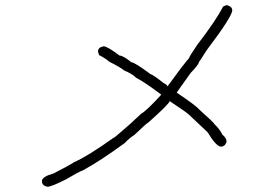

<svg xmlns="http://www.w3.org/2000/svg" viewBox="-20 -606 1040 729"><path d="M842.3 -586.4Q861.8 -580.6 861.8 -566.9Q861.8 -543.5 764.2 -414.6Q735.8 -369.6 734.9 -369.6Q734.9 -361.3 703.6 -328.6L664.6 -273.9L650.9 -254.4Q725.1 -204.6 736.8 -189.9Q793.5 -139.2 793.5 -135.3Q814.9 -115.2 824.7 -94.2Q840.3 -82.5 840.3 -66.9Q834 -49.3 818.8 -49.3Q801.3 -49.3 768.1 -104L699.7 -168.5Q694.3 -175.8 625.5 -221.2H623.5Q623.5 -212.4 543.5 -141.1Q540 -141.1 490.7 -94.2Q470.7 -81.1 453.6 -63Q359.4 5.9 295.4 40.5Q279.3 45.9 232.9 73.7Q175.8 103 160.6 103Q139.2 99.6 139.2 81.5Q139.2 64.9 184.1 52.2Q239.7 23.9 262.2 9.3Q313 -12.7 410.6 -82.5Q414.1 -82.5 438 -104Q473.6 -133.8 516.1 -174.3Q534.7 -183.6 592.3 -246.6Q532.7 -292 496.6 -311Q483.9 -324.7 451.7 -338.4Q437 -350.6 395 -371.6Q380.9 -384.3 356 -397L352.1 -410.6Q352.1 -426.3 373.5 -430.2Q387.2 -430.2 434.1 -395Q447.3 -395 479 -369.6Q490.7 -369.6 551.3 -324.7Q562.5 -321.3 600.1 -291.5Q615.7 -283.7 615.7 -277.8Q678.2 -363.8 697.8 -385.3Q698.2 -390.6 729 -436Q800.3 -528.3 826.7 -580.6Q836.4 -586.4 842.3 -586.4Z"/></svg>

Font: CEF Fonts CJK Mono
Style: Regular
Weight: 400
Designer: PartyBoss (派对大魔王)
Version: Release 2.25